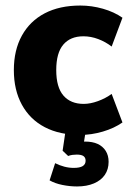

<svg xmlns="http://www.w3.org/2000/svg" viewBox="-20 -476 469 693"><path d="M270 11Q195 11 141.5 -17Q88 -45 59 -98Q30 -151 30 -223Q30 -295 59 -347.5Q88 -400 141.5 -428Q195 -456 270 -456Q311 -456 351.5 -444.5Q392 -433 422 -412L383 -308Q361 -325 334.5 -335Q308 -345 281 -345Q234 -345 208.5 -315Q183 -285 183 -223Q183 -161 209 -131Q235 -101 282 -101Q306 -101 333.5 -111Q361 -121 383 -137L422 -34Q392 -13 351 -1Q310 11 270 11ZM258 197Q232 197 205 191.5Q178 186 159 175L179 113Q195 121 212 125.5Q229 130 246 130Q268 130 278.5 123.5Q289 117 289 104Q289 93 281.5 87.5Q274 82 257 82Q249 82 241.5 83Q234 84 226 87L206 68L219 -20H292L280 56L245 43Q254 39 265 37Q276 35 287 35Q314 35 332.5 43.5Q351 52 361.5 68.5Q372 85 372 108Q372 135 358.5 155Q345 175 319 186Q293 197 258 197Z"/></svg>

Font: Nunito Sans 12pt ExtraLight
Style: Weight 830 Width 84 Optical size 12.0 YTLC 445
Weight: 830
Width: 4
Designer: Vernon Adams
Foundry: Vernon Adams
Version: Version 3.101;gftools[0.9.27]